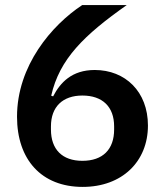

<svg xmlns="http://www.w3.org/2000/svg" viewBox="-20 -718 640 750"><path d="M302.9 12.1C457.4 12.1 557.9 -87.4 557.9 -227.6C557.9 -360.4 469.1 -444.6 350.1 -444.6C260.7 -444.6 215.6 -395.6 187.5 -341.6L180 -344.1C212.4 -487.9 308.9 -581 475.1 -698.2H301.1C182.2 -619.7 46.5 -461.6 46.5 -262.1C46.5 -94.5 142 12.1 302.9 12.1ZM179 -212V-224.1C179 -301.1 225.1 -344.8 301.8 -344.8C380.3 -344.8 425.8 -301.1 425.8 -224.1V-212C425.8 -134.6 381.7 -89.8 301.8 -89.8C223 -89.8 179 -134.6 179 -212Z"/></svg>

Font: Margiela Mono SemiBold
Style: Regular
Weight: 600
Designer: Mike Abbink, Paul van der Laan, Pieter van Rosmalen
Foundry: Bold Monday
Version: Version 2.003 2021